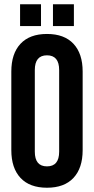

<svg xmlns="http://www.w3.org/2000/svg" viewBox="-20 -869 440 899"><path d="M200 10Q119 10 76 -36Q33 -82 33 -166V-534Q33 -618 76 -664Q119 -710 200 -710Q281 -710 324 -664Q367 -618 367 -534V-166Q367 -82 324 -36Q281 10 200 10ZM200 -90Q257 -90 257 -159V-541Q257 -610 200 -610Q143 -610 143 -541V-159Q143 -90 200 -90ZM74 -849H172V-747H74ZM228 -849H326V-747H228Z"/></svg>

Font: Booming Bebas 2
Style: Regular
Weight: 400
Designer: Ryoichi Tsunekawa
Foundry: Ryoichi Tsunekawa
Version: Version 2.000